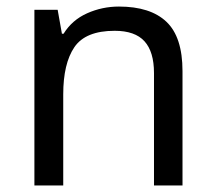

<svg xmlns="http://www.w3.org/2000/svg" viewBox="-20 -566 658 586"><path d="M343 -546Q439 -546 488 -499.5Q537 -453 537 -349V0H450V-343Q450 -408 421 -440Q392 -472 330 -472Q241 -472 207 -422Q173 -372 173 -278V0H85V-536H156L169 -463H174Q200 -505 246 -525.5Q292 -546 343 -546Z"/></svg>

Font: Noto Sans Tangsa
Style: Regular
Weight: 400
Designer: David Williams
Foundry: Google LLC
Version: Version 1.504